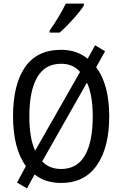

<svg xmlns="http://www.w3.org/2000/svg" viewBox="-20 -1000 676 1060"><path d="M343 -980Q327 -946 302.5 -905.5Q278 -865 254 -831V-820H309Q341 -847 383 -893.5Q425 -940 443 -970V-980ZM318 -648Q383 -648 422 -603L174 -168Q142 -237 142 -358Q142 -497 185 -572.5Q228 -648 318 -648ZM317 -67Q253 -67 213 -109L460 -544Q492 -475 492 -358Q492 -217 449 -142Q406 -67 317 -67ZM511 -629 560 -717 505 -750 464 -676Q403 -725 318 -725Q184 -725 118 -629Q52 -533 52 -359Q52 -180 123 -83L74 8L129 40L171 -37Q229 10 318 10Q447 10 515 -88Q583 -186 583 -358Q583 -533 511 -629Z"/></svg>

Font: Noto Sans Display SemiCondensed
Style: Regular
Weight: 400
Width: 4
Designer: Monotype Design team
Foundry: Monotype Imaging Inc.
Version: 1.000